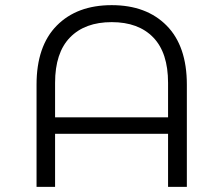

<svg xmlns="http://www.w3.org/2000/svg" viewBox="-20 -726 784 746"><path d="M706 -397V0H633V-206H194V0H122V-397Q122 -547 200.5 -626.5Q279 -706 414 -706Q549 -706 627.5 -626.5Q706 -547 706 -397ZM194 -270H633V-404Q633 -521 575.5 -580.5Q518 -640 414 -640Q310 -640 252 -580.5Q194 -521 194 -404Z"/></svg>

Font: mBank
Style: Regular
Weight: 400
Designer: Julieta Ulanovsky
Foundry: Julieta Ulanovsky
Version: Version 7.200;PS 007.200;hotconv 1.0.88;makeotf.lib2.5.64775